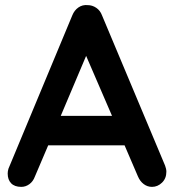

<svg xmlns="http://www.w3.org/2000/svg" viewBox="-20 -724 679 749"><path d="M629 -54Q629 -28 612 -11.5Q595 5 573 5Q555 5 540.5 -6Q526 -17 518 -36L466 -157H168L116 -35Q109 -16 94.5 -5.5Q80 5 63 5Q37 5 23.5 -9Q10 -23 10 -47Q10 -56 13 -66L262 -664Q270 -684 286 -695Q302 -706 322 -704Q340 -704 355.5 -693.5Q371 -683 378 -664L624 -78Q629 -65 629 -54ZM217 -272H417L316 -506Z"/></svg>

Font: Quicksand
Style: Bold
Weight: 700
Version: Version 3.000